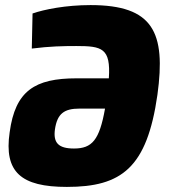

<svg xmlns="http://www.w3.org/2000/svg" viewBox="-20 -723 673 755"><path d="M336 -703C239 -703 154 -686 108 -670L105 -532C175 -541 230 -542 280 -542C381 -542 416 -534 408 -415H281C117 -415 40 -366 18 -203C-5 -46 63 12 243 12C458 12 558 -63 599 -350C633 -597 582 -703 336 -703ZM271 -139C209 -139 189 -162 196 -214C205 -276 232 -296 293 -296H393C371 -172 342 -139 271 -139Z"/></svg>

Font: Exo 2 Extra Bold
Style: Italic
Weight: 800
Italic angle: -8°
Designer: Natanael Gama
Version: Version 1.001;PS 001.001;hotconv 1.0.88;makeotf.lib2.5.64775